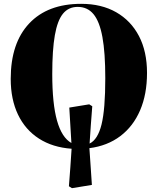

<svg xmlns="http://www.w3.org/2000/svg" viewBox="-20 -764 824 1003"><path d="M356 219 340 209Q344 160 347.5 109.5Q351 59 354 13Q255 6 183.5 -40Q112 -86 74 -165.5Q36 -245 36 -352Q36 -539 132.5 -641.5Q229 -744 404 -744Q510 -744 587 -700Q664 -656 706 -575.5Q748 -495 748 -383Q748 -272 712 -188Q676 -104 608.5 -53Q541 -2 447 10Q450 55 453.5 104.5Q457 154 460 202ZM448 -14Q491 -35 510.5 -114Q530 -193 530 -356Q530 -489 515 -570.5Q500 -652 468.5 -690Q437 -728 386 -728Q338 -728 309 -692.5Q280 -657 266.5 -580Q253 -503 253 -377Q253 -222 278 -133.5Q303 -45 353 -17Q351 -60 347.5 -109Q344 -158 342 -202L446 -219L462 -209Q458 -163 454.5 -110.5Q451 -58 448 -14Z"/></svg>

Font: Literata 72pt ExtraBold
Style: Regular
Weight: 800
Designer: Latin by Veronika Burian and Jose Scaglione. Greek by Irene Vlachou. Cyrillic by Vera Evstafieva.
Foundry: TypeTogether
Version: Version 3.002